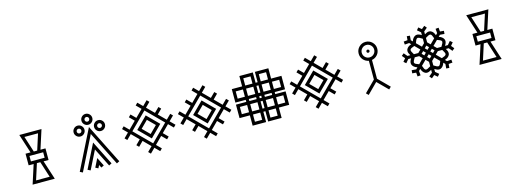

<svg xmlns="http://www.w3.org/2000/svg" viewBox="0 -1865 7910 2918"><g transform="rotate(-15 3955.0 -405.5)"><path d="M466.3 -481.9 546.4 -732.4H332.5L412.6 -481.9ZM546.4 -48.8 466.3 -299.3H412.6L332.5 -48.8ZM547.4 -347.7V-433.6H331.5V-347.7ZM613.8 0H265.1L361.3 -299.3H282.7V-481.9H361.3L265.1 -781.2H613.8L517.6 -481.9H596.2V-299.3H517.6Z M1479.5 -567.4Q1494.6 -567.4 1505.4 -578.1Q1516.1 -588.9 1516.1 -604Q1516.1 -619.1 1505.4 -629.9Q1494.6 -640.6 1479.5 -640.6Q1464.4 -640.6 1453.6 -629.9Q1442.9 -619.1 1442.9 -604Q1442.9 -588.9 1453.6 -578.1Q1464.4 -567.4 1479.5 -567.4ZM1157.2 -567.4Q1172.4 -567.4 1183.1 -578.1Q1193.8 -588.9 1193.8 -604Q1193.8 -619.1 1183.1 -629.9Q1172.4 -640.6 1157.2 -640.6Q1142.1 -640.6 1131.3 -629.9Q1120.6 -619.1 1120.6 -604Q1120.6 -588.9 1131.3 -578.1Q1142.1 -567.4 1157.2 -567.4ZM1318.4 -709Q1333.5 -709 1344.2 -719.7Q1355 -730.5 1355 -745.6Q1355 -760.7 1344.2 -771.5Q1333.5 -782.2 1318.4 -782.2Q1303.2 -782.2 1292.5 -771.5Q1281.7 -760.7 1281.7 -745.6Q1281.7 -730.5 1292.5 -719.7Q1303.2 -709 1318.4 -709ZM1479.5 -518.6Q1444.3 -518.6 1419.2 -543.7Q1394 -568.8 1394 -604Q1394 -639.2 1419.2 -664.3Q1444.3 -689.5 1479.5 -689.5Q1514.6 -689.5 1539.8 -664.3Q1564.9 -639.2 1564.9 -604Q1564.9 -568.8 1539.8 -543.7Q1514.6 -518.6 1479.5 -518.6ZM1157.2 -518.6Q1122.1 -518.6 1096.9 -543.7Q1071.8 -568.8 1071.8 -604Q1071.8 -639.2 1096.9 -664.3Q1122.1 -689.5 1157.2 -689.5Q1192.4 -689.5 1217.5 -664.3Q1242.7 -639.2 1242.7 -604Q1242.7 -568.8 1217.5 -543.7Q1192.4 -518.6 1157.2 -518.6ZM1341.8 19.5 1318.4 -26.9 1294.9 19.5 1251.5 -2.4 1318.4 -136.2 1385.3 -2.4ZM1585.9 19.5 1318.4 -515.1 1050.8 19.5 1007.3 -2.4 1318.4 -624.5 1629.4 -2.4ZM1463.9 19.5 1318.4 -271 1172.9 19.5 1129.4 -2.4 1318.4 -380.4 1507.3 -2.4ZM1318.4 -660.2Q1283.2 -660.2 1258.1 -685.3Q1232.9 -710.4 1232.9 -745.6Q1232.9 -780.8 1258.1 -805.9Q1283.2 -831.1 1318.4 -831.1Q1353.5 -831.1 1378.7 -805.9Q1403.8 -780.8 1403.8 -745.6Q1403.8 -710.4 1378.7 -685.3Q1353.5 -660.2 1318.4 -660.2Z M2270.5 10.3 2197.3 -63 2124 10.3 2089.4 -24.4 2162.6 -97.7 2050.8 -209.5 1977.5 -136.2 1942.9 -170.9 2016.1 -244.1 1904.3 -356 1831.1 -282.7 1796.4 -317.4 1869.6 -390.6 1796.4 -463.9 1831.1 -498.5 1904.3 -425.3 2016.1 -537.1 1942.9 -610.4 1977.5 -645 2050.8 -571.8 2162.6 -683.6 2089.4 -756.8 2124 -791.5 2197.3 -718.3 2270.5 -791.5 2305.2 -756.8 2231.9 -683.6 2343.8 -571.8 2417 -645 2451.7 -610.4 2378.4 -537.1 2490.2 -425.3 2563.5 -498.5 2598.1 -463.9 2524.9 -390.6 2598.1 -317.4 2563.5 -282.7 2490.2 -356 2378.4 -244.1 2451.7 -170.9 2417 -136.2 2343.8 -209.5 2231.9 -97.7 2305.2 -24.4ZM2197.3 -132.3 2455.6 -390.6 2197.3 -648.9 1939 -390.6ZM2197.3 -209.5 2016.1 -390.6 2197.3 -571.8 2378.4 -390.6ZM2197.3 -278.8 2309.1 -390.6 2197.3 -502.4 2085.4 -390.6Z M3149.4 10.3 3076.2 -63 3002.9 10.3 2968.3 -24.4 3041.5 -97.7 2929.7 -209.5 2856.4 -136.2 2821.8 -170.9 2895 -244.1 2783.2 -356 2710 -282.7 2675.3 -317.4 2748.5 -390.6 2675.3 -463.9 2710 -498.5 2783.2 -425.3 2895 -537.1 2821.8 -610.4 2856.4 -645 2929.7 -571.8 3041.5 -683.6 2968.3 -756.8 3002.9 -791.5 3076.2 -718.3 3149.4 -791.5 3184.1 -756.8 3110.8 -683.6 3222.7 -571.8 3295.9 -645 3330.6 -610.4 3257.3 -537.1 3369.1 -425.3 3442.4 -498.5 3477.1 -463.9 3403.8 -390.6 3477.1 -317.4 3442.4 -282.7 3369.1 -356 3257.3 -244.1 3330.6 -170.9 3295.9 -136.2 3222.7 -209.5 3110.8 -97.7 3184.1 -24.4ZM3076.2 -132.3 3334.5 -390.6 3076.2 -648.9 2817.9 -390.6ZM3076.2 -209.5 2895 -390.6 3076.2 -571.8 3257.3 -390.6ZM3076.2 -278.8 3188 -390.6 3076.2 -502.4 2964.4 -390.6Z M4296.9 -455.6V-569.8H4183.1V-455.6ZM4134.3 -618.7V-732.4H4020V-618.7ZM4134.3 -455.6V-569.8H4020V-455.6ZM4134.3 -211.4V-325.7H4020V-211.4ZM4134.3 -48.8V-162.6H4020V-48.8ZM4134.3 -374.5V-406.7H4020V-374.5ZM4296.9 -211.4V-325.7H4183.1V-211.4ZM3971.2 -455.6V-569.8H3939V-455.6ZM3971.2 -374.5V-406.7H3939V-374.5ZM3971.2 -211.4V-325.7H3939V-211.4ZM3890.1 -618.7V-732.4H3775.9V-618.7ZM3890.1 -455.6V-569.8H3775.9V-455.6ZM3890.1 -374.5V-406.7H3775.9V-374.5ZM3890.1 -211.4V-325.7H3775.9V-211.4ZM3890.1 -48.8V-162.6H3775.9V-48.8ZM3727.1 -211.4V-325.7H3613.3V-211.4ZM3727.1 -455.6V-569.8H3613.3V-455.6ZM4183.1 0H3971.2V-162.6H3939V0H3727.1V-162.6H3564.5V-374.5H3727.1V-406.7H3564.5V-618.7H3727.1V-781.2H3939V-618.7H3971.2V-781.2H4183.1V-618.7H4345.7V-406.7H4183.1V-374.5H4345.7V-162.6H4183.1Z M4907.2 10.3 4834 -63 4760.7 10.3 4726.1 -24.4 4799.3 -97.7 4687.5 -209.5 4614.3 -136.2 4579.6 -170.9 4652.8 -244.1 4541 -356 4467.8 -282.7 4433.1 -317.4 4506.3 -390.6 4433.1 -463.9 4467.8 -498.5 4541 -425.3 4652.8 -537.1 4579.6 -610.4 4614.3 -645 4687.5 -571.8 4799.3 -683.6 4726.1 -756.8 4760.7 -791.5 4834 -718.3 4907.2 -791.5 4941.9 -756.8 4868.7 -683.6 4980.5 -571.8 5053.7 -645 5088.4 -610.4 5015.1 -537.1 5127 -425.3 5200.2 -498.5 5234.9 -463.9 5161.6 -390.6 5234.9 -317.4 5200.2 -282.7 5127 -356 5015.1 -244.1 5088.4 -170.9 5053.7 -136.2 4980.5 -209.5 4868.7 -97.7 4941.9 -24.4ZM4834 -132.3 5092.3 -390.6 4834 -648.9 4575.7 -390.6ZM4834 -209.5 4652.8 -390.6 4834 -571.8 5015.1 -390.6ZM4834 -278.8 4945.8 -390.6 4834 -502.4 4722.2 -390.6Z M5712.9 -615.7Q5702.6 -615.7 5695.6 -622.8Q5688.5 -629.9 5688.5 -640.1Q5688.5 -649.9 5695.6 -657.2Q5702.6 -664.6 5712.9 -664.6Q5723.1 -664.6 5730.2 -657.2Q5737.3 -649.9 5737.3 -640.1Q5737.3 -629.9 5730.2 -622.8Q5723.1 -615.7 5712.9 -615.7ZM5874 5.4 5712.9 -155.8 5551.8 5.4 5517.1 -29.3 5688.5 -200.7V-495.6Q5635.3 -505.4 5600.8 -545.4Q5566.4 -585.4 5566.4 -640.1Q5566.4 -700.7 5609.4 -743.7Q5652.3 -786.6 5712.9 -786.6Q5773.4 -786.6 5816.4 -743.7Q5859.4 -700.7 5859.4 -640.1Q5859.4 -585.4 5825 -545.4Q5790.5 -505.4 5737.3 -495.6V-200.7L5908.7 -29.3ZM5712.9 -542.5Q5753.4 -542.5 5782 -571Q5810.5 -599.6 5810.5 -640.1Q5810.5 -680.7 5782 -709.2Q5753.4 -737.8 5712.9 -737.8Q5672.4 -737.8 5643.8 -709.2Q5615.2 -680.7 5615.2 -640.1Q5615.2 -599.6 5643.8 -571Q5672.4 -542.5 5712.9 -542.5Z M6660.2 -493.7 6735.4 -568.4 6731.9 -578.1Q6725.1 -599.1 6716.8 -615.7Q6704.6 -640.1 6685.5 -640.1Q6669.9 -640.1 6636.2 -618.7L6616.2 -606.9V-537.6ZM6808.1 -415 6819.8 -435.1Q6841.3 -468.8 6841.3 -484.4Q6841.3 -503.4 6816.9 -515.6Q6800.3 -523.9 6779.3 -530.8L6769.5 -534.2L6694.8 -459L6738.8 -415ZM6769.5 -247.1 6779.3 -250.5Q6800.3 -257.3 6816.9 -265.6Q6841.3 -277.8 6841.3 -296.9Q6841.3 -312.5 6819.8 -346.2L6808.1 -366.2H6738.8L6694.8 -322.3ZM6685.5 -141.1Q6704.6 -141.1 6716.8 -165.5Q6725.1 -182.1 6731.9 -203.1L6735.4 -212.9L6660.2 -287.6L6616.2 -243.7V-174.3L6636.2 -162.6Q6669.9 -141.1 6685.5 -141.1ZM6591.8 -288.6 6625.5 -322.3 6591.8 -356 6558.1 -322.3ZM6498 -141.1Q6513.7 -141.1 6547.4 -162.6L6567.4 -174.3V-243.7L6523.4 -287.6L6448.2 -212.9L6451.7 -203.1Q6458.5 -182.1 6466.8 -165.5Q6479 -141.1 6498 -141.1ZM6414.1 -247.1 6488.8 -322.3 6444.8 -366.2H6375.5L6363.8 -346.2Q6342.3 -312.5 6342.3 -296.9Q6342.3 -277.8 6366.7 -265.6Q6383.3 -257.3 6404.3 -250.5ZM6444.8 -415 6488.8 -459 6414.1 -534.2 6404.3 -530.8Q6383.3 -523.9 6366.7 -515.6Q6342.3 -503.4 6342.3 -484.4Q6342.3 -468.8 6363.8 -435.1L6375.5 -415ZM6523.4 -356.9 6557.1 -390.6 6523.4 -424.3 6489.7 -390.6ZM6523.4 -493.7 6567.4 -537.6V-606.9L6547.4 -618.7Q6513.7 -640.1 6498 -640.1Q6479 -640.1 6466.8 -615.7Q6458.5 -599.1 6451.7 -578.1L6448.2 -568.4ZM6591.8 -425.3 6625.5 -459 6591.8 -492.7 6558.1 -459ZM6660.2 -356.9 6693.8 -390.6 6660.2 -424.3 6626.5 -390.6ZM6638.7 9.8 6591.8 -29.3 6544.9 9.8 6513.7 -27.3 6567.4 -72.8V-117.7Q6525.9 -91.8 6497.6 -91.8Q6483.9 -91.8 6470.2 -97.2Q6428.7 -116.2 6410.2 -174.3L6384.3 -148.4L6390.1 -78.6L6341.8 -74.2L6336.4 -135.3L6275.4 -140.6L6279.8 -189L6349.6 -183.1L6375.5 -209Q6317.4 -227.5 6298.3 -269Q6293 -283.7 6293 -297.4Q6293 -326.7 6318.8 -366.2H6273.9L6228.5 -312.5L6191.4 -343.8L6230.5 -390.6L6191.4 -437.5L6228.5 -468.8L6273.9 -415H6318.8Q6293 -454.6 6293 -483.9Q6293 -497.6 6298.3 -512.2Q6317.4 -553.7 6375.5 -572.3L6349.6 -598.1L6279.8 -592.3L6275.4 -640.6L6336.4 -646L6341.8 -707L6390.1 -702.6L6384.3 -632.8L6410.2 -606.9Q6428.7 -665 6470.2 -684.1Q6484.9 -689.5 6498.5 -689.5Q6527.8 -689.5 6567.4 -663.6V-708.5L6513.7 -753.9L6544.9 -791L6591.8 -752L6638.7 -791L6669.9 -753.9L6616.2 -708.5V-663.6Q6655.8 -689.5 6685.1 -689.5Q6698.7 -689.5 6713.4 -684.1Q6754.9 -665 6773.4 -606.9L6799.3 -632.8L6793.5 -702.6L6841.8 -707L6847.2 -646L6908.2 -640.6L6903.8 -592.3L6834 -598.1L6808.1 -572.3Q6866.2 -553.7 6885.3 -512.2Q6890.6 -497.6 6890.6 -483.9Q6890.6 -454.6 6864.7 -415H6909.7L6955.1 -468.8L6992.2 -437.5L6953.1 -390.6L6992.2 -343.8L6955.1 -312.5L6909.7 -366.2H6864.7Q6890.6 -326.7 6890.6 -297.4Q6890.6 -283.7 6885.3 -269Q6866.2 -227.5 6808.1 -209L6834 -183.1L6903.8 -189L6908.2 -140.6L6847.2 -135.3L6841.8 -74.2L6793.5 -78.6L6799.3 -148.4L6773.4 -174.3Q6754.9 -116.2 6713.4 -97.2Q6699.7 -91.8 6686 -91.8Q6657.7 -91.8 6616.2 -117.7V-72.8L6669.9 -27.3Z M7497.6 -481.9 7577.6 -732.4H7363.8L7443.8 -481.9ZM7577.6 -48.8 7497.6 -299.3H7443.8L7363.8 -48.8ZM7578.6 -347.7V-433.6H7362.8V-347.7ZM7645 0H7296.4L7392.6 -299.3H7314V-481.9H7392.6L7296.4 -781.2H7645L7548.8 -481.9H7627.4V-299.3H7548.8Z"/></g></svg>

Font: Auseklis
Style: Regular
Weight: 400
Designer: GGBotNet
Foundry: GGBotNet
Version: 1.00